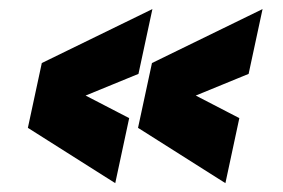

<svg xmlns="http://www.w3.org/2000/svg" viewBox="-20 -522 640 434"><path d="M489.5 -108 292 -233 323.5 -379.5 573.5 -501.5 542 -355 422.5 -306 521 -255ZM461 -204.5V-204L349.5 -268L366 -345L504.5 -409V-408.5L366 -344.5L350 -268.5ZM240.5 -108 43 -233 74.5 -379.5 324.5 -501.5 293 -355 173.5 -306 272 -255ZM212 -204.5V-204L100.5 -268L117 -345L255.5 -409V-408.5L117 -344.5L101 -268.5Z"/></svg>

Font: Tourney Black
Style: Italic
Weight: 900
Italic angle: -12°
Version: Version 1.015